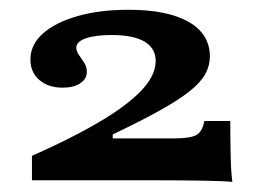

<svg xmlns="http://www.w3.org/2000/svg" viewBox="-20 -715 523 387"><path d="M448.3 -348.4Q434.2 -350 391.5 -350.8Q348.9 -351.6 297.8 -351.6H44.4V-400.9Q96.4 -424 136.9 -445.2Q177.4 -466.4 207 -485.9Q236.5 -505.4 255.9 -523.5Q275.2 -541.5 284.5 -558.6Q293.8 -575.6 293.8 -591.9Q293.8 -617.7 271.4 -631.1Q249 -644.4 204.4 -644.4Q171.5 -644.4 152.6 -637.6Q133.7 -630.8 133.7 -618.8Q133.7 -612 139.1 -604.3Q144.4 -596.6 149.7 -588.6Q155 -580.5 155 -570Q155 -555.8 141.7 -547.1Q128.4 -538.3 106.4 -538.3Q77.1 -538.3 59.2 -553.9Q41.3 -569.5 41.3 -595Q41.3 -624.8 66.2 -647.2Q91.1 -669.5 135.8 -682.4Q180.6 -695.3 238.7 -695.3Q317.8 -695.3 360.4 -670.8Q403 -646.3 403 -601.1Q403 -582.7 393.8 -565.8Q384.5 -549 362.7 -531.5Q340.9 -514.1 302.8 -492.7Q264.6 -471.4 207.2 -444V-436H329.2Q363.5 -436 375.9 -442.9Q388.2 -449.9 391.8 -471.1H444.2Q444.2 -434.7 444.7 -412Q445.1 -389.3 445.9 -374.9Q446.7 -360.5 448.3 -348.4Z"/></svg>

Font: Playfair 5pt SemiExpanded Light
Style: Regular
Weight: 300
Width: 6
Designer: Claus Eggers Sørensen
Foundry: Claus Eggers Sørensen
Version: Version 2.203